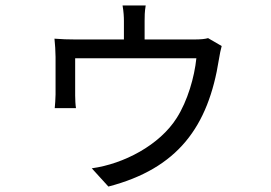

<svg xmlns="http://www.w3.org/2000/svg" viewBox="-20 -614 996 705"><path d="M180 -472C182 -455 184 -423 184 -405V-267C184 -251 182 -230 181 -217H259C257 -228 256 -250 256 -263V-400H701C694 -331 669 -244 629 -181C566 -81 434 -12 317 4L378 71C632 5 745 -148 784 -397C786 -412 791 -434 794 -445L744 -474C734 -471 719 -469 690 -469H511V-537C511 -552 511 -571 515 -594H430C434 -571 435 -552 435 -537V-469H260C233 -469 202 -470 180 -472Z"/></svg>

Font: Kinto Sans
Style: Regular
Weight: 400
Designer: Authors: Ryoko NISHIZUKA  (kana & ideographs); Paul D. Hunt (Latin, Greek & Cyrillic); Wenlong ZHANG  (bopomofo); Sandol
Foundry: Adobe Systems Incorporated, ookami Inc.
Version: Version 0.001